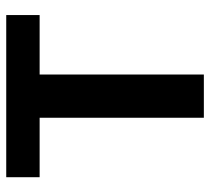

<svg xmlns="http://www.w3.org/2000/svg" viewBox="-50 -650 699 640"><g transform="rotate(-90 300.0 -329.5)"><path d="M372.1 -547.4V0H228V-547.4H29.8V-658.7H570.3V-547.4Z"/></g></svg>

Font: Cousine
Style: Bold
Weight: 700
Monospace: yes
Designer: Steve Matteson
Foundry: Ascender Corporation
Version: Version 1.20